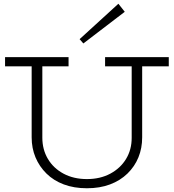

<svg xmlns="http://www.w3.org/2000/svg" viewBox="-20 -991 928 1025"><path d="M444 14Q375 14 320.5 -6.5Q266 -27 228 -64.5Q190 -102 169.5 -151Q149 -200 149 -258V-660H206V-256Q206 -193 235.5 -143Q265 -93 319 -64Q373 -35 444 -35Q515 -35 569 -64Q623 -93 653 -142.5Q683 -192 683 -255V-660H739V-258Q739 -200 719 -151Q699 -102 660.5 -64.5Q622 -27 567.5 -6.5Q513 14 444 14ZM7 -637V-686H346V-637ZM541 -637V-686H881V-637ZM425 -759 405 -782 612 -971 646 -928Z"/></svg>

Font: BioRhyme Light
Style: Regular
Weight: 300
Designer: Aoife Mooney
Foundry: Aoife Mooney Type
Version: Version 1.600;gftools[0.9.33]